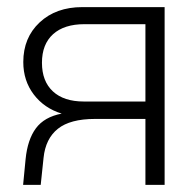

<svg xmlns="http://www.w3.org/2000/svg" viewBox="-20 -520 538 540"><path d="M247 -185.5Q177.5 -185.5 142.8 -157.8Q108 -130 102.5 -76L94.5 0H45L52 -72.5Q57.5 -127.5 81 -159.2Q104.5 -191 153.5 -200.5Q104.5 -215.5 75 -254.2Q45.5 -293 45.5 -345.5Q45.5 -414 91.5 -457Q137.5 -500 211.5 -500H443V0H389V-185.5ZM217.5 -452Q160.5 -452 129.2 -423.8Q98 -395.5 98 -343.5Q98 -291.5 128.8 -263Q159.5 -234.5 215.5 -234.5H389V-452Z"/></svg>

Font: Overused Grotesk Light
Style: Regular
Weight: 300
Version: Version 0.004